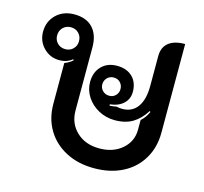

<svg xmlns="http://www.w3.org/2000/svg" viewBox="-91 -695 857 805"><g transform="rotate(15 337.5 -292.0)"><path d="M148 -208V-385Q171 -394 183 -406L180 -410Q158 -391 124 -391Q84 -391 56 -419.5Q28 -448 28 -489Q28 -534 58.5 -563.5Q89 -593 137 -593Q189 -593 217 -563Q245 -533 245 -479V-205Q245 -149 283 -113Q321 -77 382 -77Q442 -77 480.5 -110.5Q519 -144 519 -195V-237Q537 -252 550 -280L546 -283Q523 -246 491.5 -227Q460 -208 414 -208Q376 -208 343.5 -225.5Q311 -243 292 -272.5Q273 -302 273 -336Q273 -379 298.5 -405Q324 -431 365 -431Q408 -431 432.5 -407Q457 -383 457 -342Q457 -311 435.5 -291Q414 -271 377 -267L378 -261Q398 -263 407 -265Q419 -262 432 -262Q475 -262 498 -294Q521 -326 521 -385V-515Q521 -553 545.5 -573Q570 -593 617 -593V-208Q617 -144 587.5 -94.5Q558 -45 505 -18Q452 9 382 9Q313 9 260 -18.5Q207 -46 177.5 -95Q148 -144 148 -208ZM184 -489Q184 -510 170.5 -523.5Q157 -537 137 -537Q116 -537 102.5 -523.5Q89 -510 89 -489Q89 -469 102.5 -455.5Q116 -442 137 -442Q157 -442 170.5 -455.5Q184 -469 184 -489ZM404 -340Q404 -357 393 -368.5Q382 -380 365 -380Q348 -380 336.5 -368.5Q325 -357 325 -340Q325 -324 336.5 -312.5Q348 -301 365 -301Q382 -301 393 -312.5Q404 -324 404 -340Z"/></g></svg>

Font: K2D Medium
Style: Regular
Weight: 500
Designer: Katatrad Aksorn Co.,Ltd.
Foundry: Cadson Demak Co.,Ltd.
Version: Version 1.000; ttfautohint (v1.6)